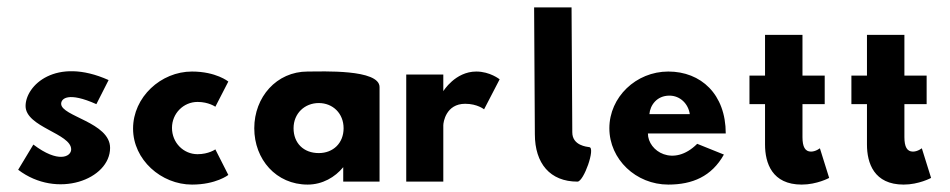

<svg xmlns="http://www.w3.org/2000/svg" viewBox="-20 -490 2562 518"><path d="M70 -100 29 -32C134 48 277 -6 277 -91C277 -160 145 -176 145 -210C145 -224 164 -243 240 -209L273 -274C130 -338 49 -259 49 -204C49 -147 172 -130 172 -87C172 -67 137 -49 70 -100Z M596 -18 561 -87C561 -87 543 -74 513 -74C475 -74 444 -105 444 -145C444 -184 475 -215 513 -215C543 -215 561 -202 561 -202L596 -270C596 -270 563 -297 498 -297C414 -297 339 -228 339 -143C339 -59 415 8 498 8C563 8 596 -18 596 -18Z M772 -144C772 -184 802 -212 840 -212C878 -212 907 -184 907 -144C907 -104 879 -77 840 -77C799 -77 772 -104 772 -144ZM1004 -255C1004 -304 849 -297 810 -297C726 -297 666 -228 666 -144C666 -60 725 8 810 8C850 8 884 -12 906 -39V0H1004Z M1176 -289H1076V0H1176V-152C1176 -160 1183 -210 1235 -210C1268 -210 1286 -195 1286 -195L1328 -276C1328 -276 1302 -297 1265 -297C1208 -297 1176 -244 1176 -244Z M1538 0C1555 0 1587 -91 1570 -93C1564 -94 1524 -97 1524 -133L1522 -470H1421L1423 -128C1423 -49 1464 0 1538 0Z M1732 -182C1734 -206 1752 -232 1786 -232C1815 -232 1837 -210 1841 -182ZM1861 -102C1797 -38 1728 -82 1728 -130H1938C1938 -236 1871 -297 1783 -297C1696 -297 1624 -228 1624 -144C1624 -60 1696 8 1783 8C1848 8 1900 -14 1933 -73Z M2044 -286H2002V-209H2044V-100C2044 -50 2063 8 2143 8C2184 8 2217 -10 2217 -10L2192 -90C2192 -90 2181 -81 2168 -81C2152 -81 2145 -94 2145 -120V-209H2205V-286H2145V-396H2044Z M2319 -286H2277V-209H2319V-100C2319 -50 2338 8 2418 8C2459 8 2492 -10 2492 -10L2467 -90C2467 -90 2456 -81 2443 -81C2427 -81 2420 -94 2420 -120V-209H2480V-286H2420V-396H2319Z"/></svg>

Font: Hussar Tani
Style: Bold
Weight: 700
Foundry: Cannot Into Space Fonts
Version: Version 0.92